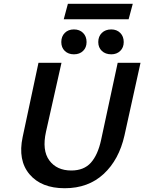

<svg xmlns="http://www.w3.org/2000/svg" viewBox="-20 -991 765 1018"><path d="M318 -889 340 -971H684L662 -889ZM305 -768Q305 -798 323.5 -816.5Q342 -835 372 -835Q402 -835 420.5 -816.5Q439 -798 439 -768Q439 -739 420.5 -721Q402 -703 372 -703Q342 -703 323.5 -721Q305 -739 305 -768ZM570 -703Q539 -703 520 -721Q501 -739 501 -768Q501 -798 520 -816.5Q539 -835 570 -835Q599 -835 617.5 -816.5Q636 -798 636 -768Q636 -739 617.5 -721Q599 -703 570 -703ZM323 7Q199 7 136.5 -67Q74 -141 100 -264L184 -658H306L224 -293Q202 -194 241.5 -140.5Q281 -87 358 -87Q425 -87 462 -128.5Q499 -170 516 -249L604 -658H725L640 -273Q611 -144 529.5 -68.5Q448 7 323 7Z"/></svg>

Font: EauTest
Style: Bold Italic
Weight: 700
Italic angle: -12°
Designer: Christian Thalmann (Catharsis Fonts)
Version: Version 0.001;PS 000.001;hotconv 1.0.88;makeotf.lib2.5.64775